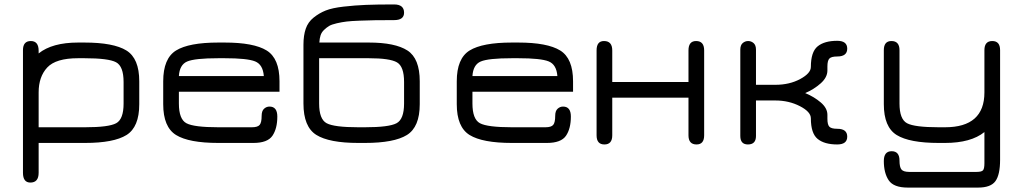

<svg xmlns="http://www.w3.org/2000/svg" viewBox="-20 -641 4529 861"><path d="M534.2 -273.4Q534.2 -343.8 500.5 -361.8Q466.8 -379.9 358.4 -379.9H330.1Q230.5 -379.9 191.9 -338.4Q153.3 -296.9 153.3 -226.6V-70.3H361.3Q467.8 -70.3 501 -88.4Q534.2 -106.4 534.2 -176.8ZM604.5 -173.8Q604.5 -71.3 547.4 -35.6Q490.2 0 361.3 0H153.3V133.8Q153.3 177.7 116.2 177.7Q83 177.7 83 133.8V-416Q83 -457 118.2 -457Q153.3 -457 153.3 -413.1V-401.4Q213.9 -450.2 330.1 -450.2H358.4Q489.3 -450.2 546.9 -414.6Q604.5 -378.9 604.5 -276.4Z M1233.4 -276.4V-229.5H782.2V-176.8Q782.2 -106.4 815.9 -88.4Q849.6 -70.3 959 -70.3H1109.4Q1135.7 -70.3 1144.5 -81.1Q1153.3 -91.8 1153.3 -121.1Q1153.3 -143.6 1164.1 -153.3Q1174.8 -163.1 1188.5 -163.1Q1223.6 -163.1 1223.6 -118.2Q1223.6 -64.5 1201.7 -32.2Q1179.7 0 1116.2 0H959Q827.1 0 769.5 -35.6Q711.9 -71.3 711.9 -173.8V-276.4Q711.9 -378.9 769.5 -414.6Q827.1 -450.2 959 -450.2H987.3Q1118.2 -450.2 1175.8 -414.6Q1233.4 -378.9 1233.4 -276.4ZM987.3 -379.9H959Q853.5 -379.9 819.3 -365.2Q785.2 -350.6 782.2 -299.8H1163.1Q1159.2 -351.6 1124 -365.7Q1088.9 -379.9 987.3 -379.9Z M1633.8 -379.9H1411.1V-176.8Q1411.1 -106.4 1444.8 -88.4Q1478.5 -70.3 1586.9 -70.3H1616.2Q1724.6 -70.3 1758.3 -88.4Q1792 -106.4 1792 -176.8V-273.4Q1792 -342.8 1760.3 -361.3Q1728.5 -379.9 1633.8 -379.9ZM1412.1 -450.2H1633.8Q1752 -450.2 1807.1 -414.6Q1862.3 -378.9 1862.3 -276.4V-173.8Q1862.3 -71.3 1804.7 -35.6Q1747.1 0 1616.2 0H1586.9Q1456.1 0 1398.4 -36.1Q1340.8 -72.3 1340.8 -176.8V-440.4Q1340.8 -482.4 1351.1 -512.2Q1361.3 -542 1386.2 -562Q1411.1 -582 1440.4 -593.8Q1469.7 -605.5 1521 -611.3Q1572.3 -617.2 1621.1 -619.1Q1669.9 -621.1 1747.1 -621.1Q1792 -621.1 1792 -584Q1792 -550.8 1747.1 -550.8Q1693.4 -550.8 1661.6 -550.3Q1629.9 -549.8 1592.3 -548.3Q1554.7 -546.9 1534.2 -544.4Q1513.7 -542 1490.2 -536.6Q1466.8 -531.2 1455.6 -524.4Q1444.3 -517.6 1433.1 -506.8Q1421.9 -496.1 1417.5 -482.4Q1413.1 -468.8 1412.1 -450.2Z M2549.8 -276.4V-229.5H2098.6V-176.8Q2098.6 -106.4 2132.3 -88.4Q2166 -70.3 2275.4 -70.3H2425.8Q2452.1 -70.3 2460.9 -81.1Q2469.7 -91.8 2469.7 -121.1Q2469.7 -143.6 2480.5 -153.3Q2491.2 -163.1 2504.9 -163.1Q2540 -163.1 2540 -118.2Q2540 -64.5 2518.1 -32.2Q2496.1 0 2432.6 0H2275.4Q2143.6 0 2085.9 -35.6Q2028.3 -71.3 2028.3 -173.8V-276.4Q2028.3 -378.9 2085.9 -414.6Q2143.6 -450.2 2275.4 -450.2H2303.7Q2434.6 -450.2 2492.2 -414.6Q2549.8 -378.9 2549.8 -276.4ZM2303.7 -379.9H2275.4Q2169.9 -379.9 2135.7 -365.2Q2101.6 -350.6 2098.6 -299.8H2479.5Q2475.6 -351.6 2440.4 -365.7Q2405.3 -379.9 2303.7 -379.9Z M2725.6 -34.2Q2725.6 6.8 2690.4 6.8Q2655.3 6.8 2655.3 -34.2V-415Q2655.3 -457 2688.5 -457Q2725.6 -457 2725.6 -415V-273.4H3067.4V-415Q3067.4 -457 3101.6 -457Q3137.7 -457 3137.7 -415V-34.2Q3137.7 6.8 3103.5 6.8Q3067.4 6.8 3067.4 -34.2V-203.1H2725.6Z M3457 -190.4H3370.1V-31.2Q3370.1 6.8 3334 6.8Q3299.8 6.8 3299.8 -31.2V-418Q3299.8 -438.5 3310.5 -447.8Q3321.3 -457 3335 -457Q3348.6 -457 3359.4 -447.8Q3370.1 -438.5 3370.1 -418V-260.7H3457Q3520.5 -260.7 3568.4 -286.6Q3616.2 -312.5 3616.2 -340.8Q3616.2 -408.2 3646.5 -433.1Q3676.8 -458 3734.4 -458Q3779.3 -458 3779.3 -422.9Q3779.3 -387.7 3734.4 -387.7Q3708 -387.7 3699.2 -378.4Q3690.4 -369.1 3690.4 -342.8V-325.2Q3690.4 -293.9 3660.2 -267.1Q3629.9 -240.2 3590.8 -223.6Q3630.9 -207 3660.6 -181.6Q3690.4 -156.2 3690.4 -126V-108.4Q3690.4 -82 3699.2 -72.8Q3708 -63.5 3734.4 -63.5Q3779.3 -63.5 3779.3 -28.3Q3779.3 6.8 3734.4 6.8Q3676.8 6.8 3646.5 -18.1Q3616.2 -43 3616.2 -110.4Q3616.2 -139.6 3566.9 -165Q3517.6 -190.4 3457 -190.4Z M4464.8 75.2Q4464.8 142.6 4443.8 171.4Q4422.9 200.2 4366.2 200.2H4050.8Q3987.3 200.2 3965.3 167.5Q3943.4 134.8 3943.4 81.1Q3943.4 37.1 3978.5 37.1Q4013.7 37.1 4013.7 79.1Q4013.7 108.4 4022.5 119.1Q4031.2 129.9 4057.6 129.9H4359.4Q4381.8 129.9 4388.2 122.6Q4394.5 115.2 4394.5 90.8V-48.8Q4334 0 4217.8 0H4189.5Q4058.6 0 4001 -35.6Q3943.4 -71.3 3943.4 -173.8V-416Q3943.4 -457 3977.5 -457Q4013.7 -457 4013.7 -416V-176.8Q4013.7 -106.4 4047.4 -88.4Q4081.1 -70.3 4189.5 -70.3H4217.8Q4394.5 -70.3 4394.5 -226.6V-416Q4394.5 -457 4429.7 -457Q4464.8 -457 4464.8 -416Z"/></svg>

Font: Jura
Style: DemiBold
Weight: 600
Version: Version 2.4